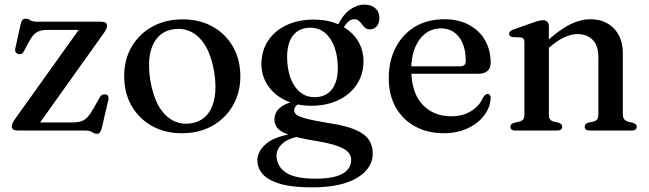

<svg xmlns="http://www.w3.org/2000/svg" viewBox="-20 -563 2797 828"><path d="M427.5 -420 139.5 -16 120.5 -35H292Q315.5 -35 330.5 -40Q345.5 -45 358.2 -59Q371 -73 386 -100L409.5 -142Q414.5 -151 420.8 -154Q427 -157 434.5 -156Q443 -155 446.2 -149Q449.5 -143 447.5 -133.5L418.5 -9Q415 3.5 410.2 8.8Q405.5 14 397.5 14Q388 14 377.8 7Q367.5 0 346.5 0H60.5Q44 0 37.5 -4.5Q31 -9 31 -17.5Q31 -24 34 -31.5Q37 -39 45 -50L331.5 -451L348 -434H185Q164 -434 150 -429.2Q136 -424.5 125 -412.5Q114 -400.5 102 -378L84 -343.5Q79.5 -334.5 73.8 -331.2Q68 -328 59.5 -330Q51.5 -331.5 47.8 -337.8Q44 -344 46 -354L69 -458.5Q72 -472 77.2 -477.2Q82.5 -482.5 90.5 -482.5Q100.5 -482.5 110.5 -476Q120.5 -469.5 140 -469.5H412Q428.5 -469.5 435 -465.2Q441.5 -461 441.5 -452Q441.5 -446 438.5 -438.5Q435.5 -431 427.5 -420Z M767.5 -479.5Q841 -479.5 897 -448.2Q953 -417 984.8 -361.5Q1016.5 -306 1016.5 -233.5Q1016.5 -163 984.2 -107.5Q952 -52 895.5 -20.2Q839 11.5 764 11.5Q691 11.5 635 -20Q579 -51.5 547.2 -107Q515.5 -162.5 515.5 -234.5Q515.5 -306 547.5 -361Q579.5 -416 636.2 -447.8Q693 -479.5 767.5 -479.5ZM802.5 -31Q844.5 -37 870.5 -65.2Q896.5 -93.5 905.2 -141.2Q914 -189 903.5 -253.5Q892.5 -319 867.8 -362Q843 -405 807.5 -424Q772 -443 729 -437Q687.5 -431 661.2 -402.8Q635 -374.5 626.5 -326.8Q618 -279 628.5 -214.5Q639.5 -149.5 664.2 -106.2Q689 -63 724.5 -44Q760 -25 802.5 -31Z M1399 -32Q1328.5 -43.5 1296.8 -52.5Q1265 -61.5 1256.8 -70Q1248.5 -78.5 1248.5 -87Q1248.5 -97 1256 -105.5Q1263.5 -114 1282 -122.5L1269 -129.5Q1228.5 -123 1205.5 -110.5Q1182.5 -98 1173 -81.8Q1163.5 -65.5 1163.5 -47.5Q1163.5 -26 1177 -10Q1190.5 6 1228.8 19.2Q1267 32.5 1341 44.5Q1401.5 54.5 1435 66.5Q1468.5 78.5 1481.5 93.2Q1494.5 108 1494.5 126.5Q1494.5 151.5 1478.2 169.8Q1462 188 1428.2 197.8Q1394.5 207.5 1341.5 207.5Q1249 207.5 1210.8 179.8Q1172.5 152 1172.5 107.5Q1172.5 78 1200.5 54.2Q1228.5 30.5 1283.5 23.5L1273 9Q1170.5 21.5 1130.2 54.8Q1090 88 1090 129Q1090 162 1113.2 188.2Q1136.5 214.5 1188 229.8Q1239.5 245 1325 245Q1452 245 1519.8 204Q1587.5 163 1587.5 99Q1587.5 64 1570 38.8Q1552.5 13.5 1511.2 -4Q1470 -21.5 1399 -32ZM1422 -427.5 1448.5 -422Q1468 -457 1480.5 -468.5Q1493 -480 1507.5 -480Q1519.5 -480 1527 -473.5Q1534.5 -467 1540.5 -458.5Q1546.5 -450 1554.2 -443.2Q1562 -436.5 1575.5 -436.5Q1594 -436.5 1605 -450Q1616 -463.5 1616 -486Q1616 -512.5 1598.2 -527.8Q1580.5 -543 1552 -543Q1519.5 -543 1489.8 -521.8Q1460 -500.5 1438.5 -458ZM1547.5 -299.5Q1547.5 -350.5 1520.8 -391Q1494 -431.5 1445.8 -455Q1397.5 -478.5 1332.5 -478.5Q1266.5 -478.5 1215.5 -454.5Q1164.5 -430.5 1136 -387.2Q1107.5 -344 1107.5 -286.5Q1107.5 -236 1134.5 -195.2Q1161.5 -154.5 1209.8 -130.8Q1258 -107 1322.5 -107Q1388.5 -107 1439.2 -131.2Q1490 -155.5 1518.8 -199Q1547.5 -242.5 1547.5 -299.5ZM1313.5 -443.5Q1365 -445.5 1397.8 -404.8Q1430.5 -364 1436 -292Q1441 -223 1416.2 -184.5Q1391.5 -146 1341.5 -144Q1307 -142.5 1280.8 -160.5Q1254.5 -178.5 1238.5 -213Q1222.5 -247.5 1219 -295Q1215.5 -341.5 1225.5 -374.2Q1235.5 -407 1257.8 -424.5Q1280 -442 1313.5 -443.5Z M2096 -292Q2096 -269.5 2082.5 -257.2Q2069 -245 2043 -245H1723.5V-277H1963.5Q1988.5 -277 1988.5 -299Q1988.5 -366 1959.5 -403.2Q1930.5 -440.5 1882 -440.5Q1844 -440.5 1815.2 -419Q1786.5 -397.5 1770 -357.8Q1753.5 -318 1753.5 -264Q1753.5 -164.5 1801.2 -113Q1849 -61.5 1926 -61.5Q1975.5 -61.5 2012 -84Q2048.5 -106.5 2063.5 -143.5Q2070 -151.5 2074.2 -154.8Q2078.5 -158 2083.5 -158Q2090 -158 2093.2 -152Q2096.5 -146 2096 -138Q2093 -97 2066.2 -63Q2039.5 -29 1995 -8.8Q1950.5 11.5 1893.5 11.5Q1823.5 11.5 1769.8 -18Q1716 -47.5 1686.2 -100.8Q1656.5 -154 1656.5 -226Q1656.5 -299 1685.5 -356.2Q1714.5 -413.5 1768.2 -446.8Q1822 -480 1896 -480Q1957.5 -480 2002.2 -456Q2047 -432 2071.5 -389.8Q2096 -347.5 2096 -292Z M2347 -450V-68.5Q2347 -55 2352 -48.5Q2357 -42 2366.5 -39L2389 -34Q2404.5 -28.5 2404.5 -17Q2404.5 0 2381.5 0H2203Q2191.5 0 2186.2 -4.5Q2181 -9 2181 -16.5Q2181 -22.5 2185 -26.8Q2189 -31 2197.5 -33.5L2221.5 -39Q2231.5 -42 2236.5 -48.5Q2241.5 -55 2241.5 -68.5V-379.5Q2241.5 -390.5 2237.8 -395.5Q2234 -400.5 2225.5 -401.5L2191.5 -403Q2183 -404.5 2179.2 -408Q2175.5 -411.5 2175.5 -417Q2175.5 -423.5 2179.8 -427.8Q2184 -432 2195 -436L2278.5 -465.5Q2294 -471 2303.8 -473.5Q2313.5 -476 2321.5 -476Q2334 -476 2340.5 -469Q2347 -462 2347 -450ZM2332.5 -344 2313 -363.5 2335 -382.5Q2394.5 -436.5 2439.5 -458.2Q2484.5 -480 2525.5 -480Q2589 -480 2627.5 -440.2Q2666 -400.5 2666 -332.5V-70.5Q2666 -56 2671.8 -48.8Q2677.5 -41.5 2688 -38.5L2709 -33.5Q2717.5 -31 2721.8 -26.8Q2726 -22.5 2726 -16.5Q2726 -9 2720.5 -4.5Q2715 0 2703.5 0H2524.5Q2501.5 0 2501.5 -17Q2501.5 -28.5 2516.5 -34L2540 -39Q2551 -42 2555.8 -49.2Q2560.5 -56.5 2560.5 -70.5V-316.5Q2560.5 -366.5 2535.8 -391.2Q2511 -416 2470.5 -416Q2445 -416 2416 -403.2Q2387 -390.5 2354 -362.5Z"/></svg>

Font: Fraunces
Style: Regular
Weight: 400
Version: Version 1.000;[b76b70a41]